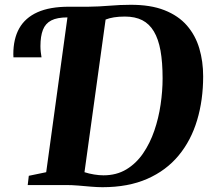

<svg xmlns="http://www.w3.org/2000/svg" viewBox="-20 -771 873 800"><path d="M407 9Q386 9 359.8 6.8Q333.5 4.5 306.2 2.2Q279 0 256.5 0H95.5L100 -38.5L172.5 -53.5L261 -698.5L250 -721L267 -743H348.5Q392 -743.5 436.2 -747.2Q480.5 -751 523 -751Q607 -751.5 665.2 -728.5Q723.5 -705.5 759 -664.5Q794.5 -623.5 810.5 -569.2Q826.5 -515 826.5 -453Q826.5 -354 801.2 -269.8Q776 -185.5 724.2 -123Q672.5 -60.5 593.5 -25.8Q514.5 9 407 9ZM411 -40.5Q465.5 -40.5 506.5 -65.2Q547.5 -90 576.2 -132Q605 -174 623 -226.5Q641 -279 649.2 -335.5Q657.5 -392 657.5 -444.5Q657.5 -511.5 648.8 -560Q640 -608.5 621.2 -640Q602.5 -671.5 572.8 -686.8Q543 -702 500.5 -702Q475 -702 455 -698.8Q435 -695.5 420 -689.5L332 -53.5Q350.5 -47.5 371.8 -44Q393 -40.5 411 -40.5ZM36 -532Q36 -536 35.8 -538.8Q35.5 -541.5 35.5 -545Q35.5 -609 60.2 -653Q85 -697 136.2 -720Q187.5 -743 267 -743L261 -698.5Q218 -698.5 193.5 -685.8Q169 -673 158.8 -646.5Q148.5 -620 148.5 -579Q148.5 -566.5 149.8 -554.8Q151 -543 153 -532Z"/></svg>

Font: Merriweather 60pt ExtraBold
Style: Italic
Weight: 800
Italic angle: -7.8°
Version: Version 2.101